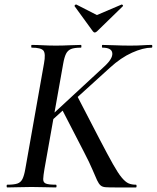

<svg xmlns="http://www.w3.org/2000/svg" viewBox="-20 -822 688 842"><path d="M12 0Q9 0 9 -6Q9 -12 12 -12Q41 -12 56 -17Q71 -22 78.5 -37Q86 -52 91 -81L173 -544Q181 -587 170.5 -600Q160 -613 119 -613Q117 -613 117 -619Q117 -625 119 -625Q142 -625 168.5 -623.5Q195 -622 225 -622Q256 -622 285 -623.5Q314 -625 335 -625Q337 -625 337 -619Q337 -613 335 -613Q306 -613 291.5 -607Q277 -601 269.5 -586Q262 -571 257 -542L175 -81Q170 -52 169.5 -37Q169 -22 181 -17Q193 -12 225 -12Q228 -12 228 -6Q228 0 225 0Q201 0 177.5 -1Q154 -2 118 -2Q88 -2 61 -1Q34 0 12 0ZM485 0Q457 0 443 -1Q429 -2 421 -9Q413 -16 405.5 -32Q398 -48 385.5 -78Q373 -108 348 -156L251 -344L318 -402L417 -211Q453 -142 475.5 -102Q498 -62 514 -43Q530 -24 543.5 -18Q557 -12 576 -12Q579 -12 579 -6Q579 0 576 0Q540 0 517.5 0Q495 0 485 0ZM157 -271 438 -531Q475 -565 472.5 -589Q470 -613 429 -613Q427 -613 427 -619Q427 -625 429 -625Q449 -625 482.5 -623.5Q516 -622 550 -622Q585 -622 605.5 -623.5Q626 -625 645 -625Q648 -625 648 -619Q648 -613 645 -613Q608 -613 559 -591Q510 -569 462 -525L181 -270ZM387 -685 307 -795Q306 -797 309 -800Q312 -803 315 -802L405 -756L513 -802Q515 -803 518 -800Q521 -797 519 -795L406 -685Q395 -674 387 -685Z"/></svg>

Font: Cormorant Light SemiBold
Style: Italic
Weight: 600
Italic angle: -10°
Version: Version 4.000